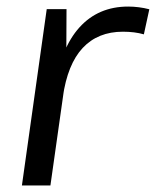

<svg xmlns="http://www.w3.org/2000/svg" viewBox="-20 -568 477 588"><path d="M123.1 -540H183.7L182.8 -341.6L134.4 0H47.1ZM148.1 -297Q165.7 -420.5 223.4 -484.2Q281.1 -547.9 372.6 -547.9Q388.7 -547.9 405 -545.8Q421.2 -543.8 437.3 -539.6L420.6 -462.8Q392.6 -470.9 356.4 -470.9Q279.9 -470.9 233.3 -421.2Q186.8 -371.5 172.4 -270.6Z"/></svg>

Font: Pathway Extreme 8pt Thin 12pt
Style: Italic
Weight: 100
Italic angle: -8°
Version: Version 1.001;gftools[0.9.26]